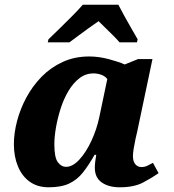

<svg xmlns="http://www.w3.org/2000/svg" viewBox="-20 -786 740 816"><path d="M187 10Q139 10 106 -14Q73 -38 56 -79.5Q39 -121 39 -173Q39 -220 52.5 -271.5Q66 -323 92 -371.5Q118 -420 156.5 -459.5Q195 -499 246 -522.5Q297 -546 359 -546Q400 -546 443 -534.5Q486 -523 510 -512L567 -535H628L563 -226Q560 -215 556 -196Q552 -177 548.5 -156.5Q545 -136 545 -123Q545 -99 555.5 -87.5Q566 -76 581 -76Q594 -76 605 -81Q616 -86 630 -94L654 -50Q627 -31 588.5 -10.5Q550 10 489 10Q442 10 412.5 -10.5Q383 -31 383 -73Q383 -84 384.5 -97.5Q386 -111 389 -128H382Q357 -84 332.5 -53Q308 -22 274 -6Q240 10 187 10ZM261 -77Q289 -77 317.5 -108Q346 -139 368.5 -187.5Q391 -236 402 -288L436 -450Q427 -462 411 -468Q395 -474 377 -474Q344 -474 317.5 -453.5Q291 -433 271 -399.5Q251 -366 238 -325.5Q225 -285 218 -245Q211 -205 211 -173Q211 -117 225.5 -97Q240 -77 261 -77ZM186 -619Q206 -638 232 -663.5Q258 -689 284.5 -715.5Q311 -742 332 -766H483Q493 -746 508 -719Q523 -692 538.5 -665Q554 -638 565 -619L562 -606H488Q479 -617 462.5 -633.5Q446 -650 428.5 -667Q411 -684 399 -696Q381 -684 357.5 -667Q334 -650 312 -633.5Q290 -617 275 -606H183Z"/></svg>

Font: Noto Serif ExtraBold
Style: Italic
Weight: 800
Italic angle: -12°
Designer: Monotype Design Team
Foundry: Monotype Imaging Inc.
Version: Version 2.013